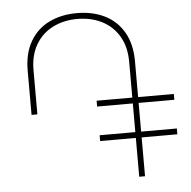

<svg xmlns="http://www.w3.org/2000/svg" viewBox="-53 -813 863 866"><g transform="rotate(-5 378.0 -380.0)"><path d="M568.8 -332V-202.1H730.5V-175.8H568.8V0H542.5V-175.8H380.9V-202.1H542.5V-332H380.9V-358.4H542.5V-521Q542.5 -587.9 514.4 -635.7Q486.3 -683.6 437.3 -708.5Q388.2 -733.4 326.2 -733.4Q264.2 -733.4 214.8 -708.5Q165.5 -683.6 137.5 -635.7Q109.4 -587.9 109.4 -521V-320.3H83V-521Q83 -598.6 114.3 -652.3Q145.5 -706.1 200.4 -732.9Q255.4 -759.8 326.2 -759.8Q397 -759.8 451.7 -732.9Q506.3 -706.1 537.6 -652.3Q568.8 -598.6 568.8 -521V-358.4H730.5V-332Z"/></g></svg>

Font: Mardoto Thin
Style: Regular
Weight: 250
Designer: Christian Robertson, Vahan Hovhannisyan
Foundry: Google
Version: Version 1.000